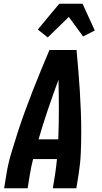

<svg xmlns="http://www.w3.org/2000/svg" viewBox="-20 -1001 540 1021"><path d="M2 0 14 -74Q23 -130 39.5 -185.5Q56 -241 74 -296.5Q92 -352 112 -407Q132 -462 153.5 -517Q175 -572 197.5 -626.5Q220 -681 243 -735H387Q392 -681 396.5 -626.5Q401 -572 404.5 -517Q408 -462 410 -407Q412 -352 412 -296.5Q412 -241 409.5 -185.5Q407 -130 398 -74L386 0H261L273 -74Q276 -94 278.5 -114.5Q281 -135 283 -155H156Q151 -135 146.5 -114.5Q142 -94 139 -74L127 0ZM290 -260Q293 -340 293 -419Q293 -498 291 -577Q262 -498 235 -419Q208 -340 185 -260ZM234 -802 181 -844 295 -981H419L484 -839L422 -807L346 -911Z"/></svg>

Font: Iosevka Term Curly XBd Obl
Style: Regular
Weight: 800
Italic angle: -9°
Designer: Belleve Invis
Foundry: Belleve Invis
Version: Version 32.3.0